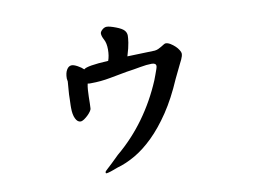

<svg xmlns="http://www.w3.org/2000/svg" viewBox="-71 -614 1142 847"><g transform="rotate(-10 500.0 -190.5)"><path d="M759.8 -335Q759.8 -324.2 752.9 -309.6L743.2 -290L713.9 -229.5Q678.7 -147.5 638.7 -87.9Q598.6 -28.3 557.1 12.2Q515.6 52.7 474.1 76.7Q432.6 100.6 393.6 111.3L375 118.2Q359.4 124 351.1 126Q342.8 127.9 341.8 127.9Q337.9 127.9 337.9 124Q337.9 120.1 340.8 117.2Q343.8 114.3 351.1 107.4Q358.4 100.6 371.1 88.9Q383.8 77.1 404.3 56.6Q474.6 -2 528.8 -76.7Q583 -151.4 620.1 -239.3L628.9 -262.7Q640.6 -293 640.6 -299.8Q640.6 -313.5 621.1 -313.5Q598.6 -313.5 569.8 -308.1Q541 -302.7 506.8 -297.9Q473.6 -292 430.2 -283.7Q386.7 -275.4 342.8 -275.4Q339.8 -275.4 335.9 -275.4Q332 -275.4 328.1 -276.4Q325.2 -263.7 324.2 -248.5Q323.2 -233.4 322.8 -218.3Q322.3 -203.1 322.3 -189.5Q322.3 -175.8 321.3 -166Q321.3 -161.1 315.4 -152.8Q309.6 -144.5 301.3 -136.7Q293 -128.9 284.2 -123Q275.4 -117.2 268.6 -117.2Q254.9 -117.2 246.1 -135.3Q237.3 -153.3 237.3 -183.6Q237.3 -186.5 237.3 -193.4Q237.3 -200.2 238.3 -222.7Q238.3 -243.2 240.2 -262.7Q242.2 -282.2 243.2 -300.8Q243.2 -304.7 241.2 -314.5Q241.2 -338.9 250 -353.5Q258.8 -368.2 272.5 -368.2Q282.2 -368.2 298.3 -359.4Q314.5 -350.6 324.2 -340.8Q337.9 -354.5 434.6 -359.4Q442.4 -380.9 442.4 -409.2Q442.4 -437.5 433.1 -454.6Q423.8 -471.7 423.8 -483.4Q423.8 -491.2 433.6 -500Q443.4 -508.8 454.1 -508.8Q466.8 -508.8 495.1 -498Q520.5 -488.3 529.8 -478Q539.1 -467.8 539.1 -454.1Q539.1 -444.3 536.1 -423.3Q533.2 -402.3 521.5 -364.3L644.5 -368.2Q653.3 -369.1 661.1 -372.6Q668.9 -376 675.8 -380.4Q682.6 -384.8 688.5 -388.2Q694.3 -391.6 697.3 -391.6Q707 -391.6 718.3 -384.8Q729.5 -377.9 738.8 -369.1Q748 -360.4 753.9 -350.6Q759.8 -340.8 759.8 -335Z"/></g></svg>

Font: JasonHandwriting1
Style: Regular
Weight: 400
Version: Version 1.48.20